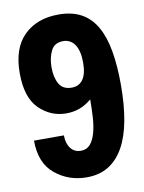

<svg xmlns="http://www.w3.org/2000/svg" viewBox="-81 -755 616 822"><g transform="rotate(-10 227.0 -344.0)"><path d="M299 -476.4Q299 -451.6 294.6 -433.5Q290.2 -415.4 281.7 -403.4Q273.2 -391.4 260.9 -385.4Q248.6 -379.4 232.6 -379.4Q194.2 -379.4 178.2 -407.8Q162.2 -436.2 162.2 -479.2Q162.2 -521.2 177.4 -551.6Q192.6 -582 230.4 -582Q246.2 -582 259.1 -575.1Q272 -568.2 280.9 -554.9Q289.8 -541.6 294.4 -522.1Q299 -502.6 299 -476.4ZM33.8 -184Q33.8 -86.2 92.5 -38.1Q151.2 10 229.6 10Q284.8 10 324.5 -14.4Q364.2 -38.8 390.5 -85.6Q416.8 -132.4 429.3 -200.3Q441.8 -268.2 441.8 -354.6Q441.8 -439 430.4 -503.1Q419 -567.2 394.1 -610.4Q369.2 -653.6 328.9 -675.6Q288.6 -697.6 230.6 -697.6Q136.6 -697.6 80.2 -642.3Q23.8 -587 23.8 -478.6Q23.8 -372.6 73.6 -323.7Q123.4 -274.8 191.2 -274.8Q221.2 -274.8 248.6 -284.6Q276 -294.4 301.4 -316.2Q301.4 -275.6 299 -237.8Q296.6 -200 288.4 -170.7Q280.2 -141.4 265.1 -123.9Q250 -106.4 224.6 -106.4Q196.2 -106.4 180 -127.8Q163.8 -149.2 163.8 -184Z"/></g></svg>

Font: Secuela Light
Style: Regular
Weight: 300
Designer: Fernando Haro
Foundry: deFharo
Version: Version 1.708